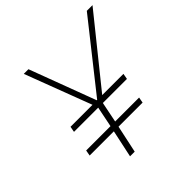

<svg xmlns="http://www.w3.org/2000/svg" viewBox="-187 -889 1049 1049"><g transform="rotate(-45 337.5 -364.5)"><path d="M236 0 270 -159H83L89 -192H277L301 -311H114L120 -344H290L144 -729H180L324 -345H327L631 -729H675L365 -344H529L523 -311H337L313 -192H498L492 -159H306L272 0Z"/></g></svg>

Font: Mona Sans ExtraLight
Style: Italic
Weight: 200
Italic angle: -11.6951°
Designer: Deni Anggara
Foundry: GitHub
Version: Version 2.000